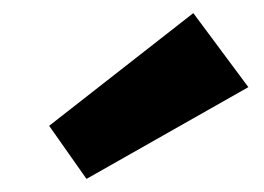

<svg xmlns="http://www.w3.org/2000/svg" viewBox="-20 -872 403 293"><path d="M112 -599 55 -680 275 -852 359 -739Z"/></svg>

Font: Bitter Thin ExtraBold
Style: Regular
Weight: 800
Version: Version 3.020